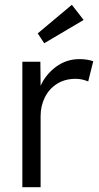

<svg xmlns="http://www.w3.org/2000/svg" viewBox="-20 -779 413 799"><path d="M73 0V-522H148L149 -422Q170 -469 213 -501Q256 -533 311 -533Q328 -533 343 -530.5Q358 -528 368 -524L347 -440Q321 -451 295 -451Q250 -451 217 -430Q184 -409 166.5 -373.5Q149 -338 149 -296V0ZM164 -599 137 -640 279 -759 328 -696Z"/></svg>

Font: Lexend Light
Style: Regular
Weight: 300
Designer: Bonnie Shaver-Troup, Thomas Jockin
Foundry: Lexend
Version: Version 1.007; ttfautohint (v1.8.3)